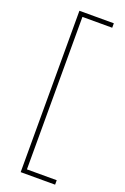

<svg xmlns="http://www.w3.org/2000/svg" viewBox="-166 -766 637 975"><g transform="rotate(20 153.0 -278.0)"><path d="M270 158H84V-714H270V-690H109V134H270Z"/></g></svg>

Font: Noto Sans Lao Looped ExtraCondensed Thin
Style: Regular
Weight: 100
Width: 2
Designer: Mark Frömberg, Ben Mitchell
Foundry: The Fontpad Ltd
Version: Version 1.002; ttfautohint (v1.8.4.7-5d5b)